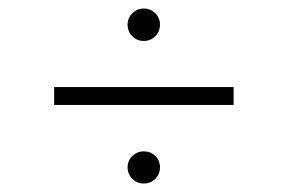

<svg xmlns="http://www.w3.org/2000/svg" viewBox="-20 -513 685 457"><path d="M536.1 -305.7V-263.2H108.9V-305.7ZM322.3 -76.2Q306.2 -76.2 294.9 -87.4Q283.7 -98.6 283.7 -114.7Q283.7 -130.9 295.2 -141.8Q306.6 -152.8 322.3 -152.8Q338.4 -152.8 349.6 -141.8Q360.8 -130.9 360.8 -114.7Q360.8 -98.6 349.6 -87.4Q338.4 -76.2 322.3 -76.2ZM322.3 -415.5Q306.2 -415.5 294.9 -426.8Q283.7 -438 283.7 -454.6Q283.7 -470.2 295.2 -481.4Q306.6 -492.7 322.3 -492.7Q338.4 -492.7 349.6 -481.4Q360.8 -470.2 360.8 -454.6Q360.8 -438 349.6 -426.8Q338.4 -415.5 322.3 -415.5Z"/></svg>

Font: Inter ExtraLight
Style: Regular
Weight: 250
Designer: Rasmus Andersson
Foundry: rsms
Version: Version 4.001;git-66647c0bb